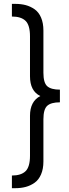

<svg xmlns="http://www.w3.org/2000/svg" viewBox="-20 -860 357 1000"><path d="M42 120.1V54.2Q89.8 54.2 113 31.7Q136.2 9.3 136.2 -48.8V-256.8Q136.2 -332 189.9 -359.9Q136.2 -385.7 136.2 -462.9V-670.9Q136.2 -729 113 -751.5Q89.8 -773.9 42 -773.9V-839.8H60.1Q89.4 -839.8 114 -833.3Q138.7 -826.7 160.2 -811.8Q181.6 -796.9 193.8 -768.6Q206.1 -740.2 206.1 -701.2V-481Q206.1 -428.7 226.1 -410.9Q246.1 -393.1 292 -393.1V-327.1Q246.1 -327.1 226.1 -309.1Q206.1 -291 206.1 -238.8V-19Q206.1 20 193.8 48.3Q181.6 76.7 160.2 91.8Q138.7 106.9 114 113.5Q89.4 120.1 60.1 120.1Z"/></svg>

Font: Cooper Hewitt
Style: Book
Weight: 705
Designer: Village Type and Design LLC
Foundry: Cooper Hewitt Smithsonian Design Museum
Version: 1.000